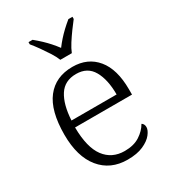

<svg xmlns="http://www.w3.org/2000/svg" viewBox="-187 -870 888 984"><g transform="rotate(-30 257.0 -378.0)"><path d="M277 10Q176 10 117.5 -61.5Q59 -133 59 -263Q59 -404 113.5 -474Q168 -544 268 -544Q358 -544 410 -481Q462 -418 462 -299V-268H125Q126 -149 168.5 -92.5Q211 -36 286 -36Q340 -36 375.5 -59Q411 -82 429 -114Q435 -111 439 -104Q443 -97 443 -87Q443 -69 425 -46Q407 -23 370 -6.5Q333 10 277 10ZM394 -308Q394 -396 363.5 -449.5Q333 -503 266 -503Q198 -503 165 -451.5Q132 -400 127 -308ZM233 -606Q224 -629 207 -655.5Q190 -682 171.5 -708Q153 -734 137 -753V-766H161Q183 -748 201.5 -730.5Q220 -713 236 -695Q252 -677 267 -657Q282 -677 298 -695Q314 -713 332.5 -730.5Q351 -748 373 -766H397V-753Q382 -734 363 -708Q344 -682 327 -655.5Q310 -629 301 -606Z"/></g></svg>

Font: Noto Serif Armenian Light
Style: Regular
Weight: 300
Version: Version 2.007